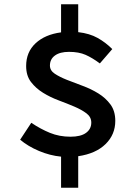

<svg xmlns="http://www.w3.org/2000/svg" viewBox="-20 -766 640 896"><path d="M74 -114 126 -193Q169 -164 213 -146Q257 -128 309 -128Q357 -128 381.5 -146Q406 -164 406 -194Q406 -220 383.5 -237Q361 -254 327 -268.5Q293 -283 254 -297.5Q215 -312 181 -333Q147 -354 124.5 -383.5Q102 -413 102 -458Q102 -523 146 -564Q190 -605 265 -615V-746H345V-616Q398 -610 435.5 -589Q473 -568 504 -537L446 -470Q411 -496 379.5 -510Q348 -524 302 -524Q260 -524 236.5 -507Q213 -490 213 -460Q213 -437 235.5 -422Q258 -407 292 -393.5Q326 -380 365.5 -365.5Q405 -351 439 -330Q473 -309 495.5 -278.5Q518 -248 518 -202Q518 -138 472.5 -93.5Q427 -49 345 -37V110H265V-35Q213 -40 162 -61.5Q111 -83 74 -114Z"/></svg>

Font: Source Code Pro Semibold
Style: Regular
Weight: 600
Monospace: yes
Designer: Paul D. Hunt, Teo Tuominen
Foundry: Adobe Systems Incorporated
Version: Version 2.030;PS 1.000;hotconv 16.6.51;makeotf.lib2.5.65220